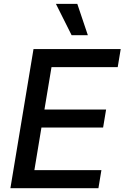

<svg xmlns="http://www.w3.org/2000/svg" viewBox="-20 -984 651 1004"><path d="M34.4 0 155.2 -727.3H611.2L595.5 -632.8H249.3L212.4 -411.2H534.8L519.2 -317.1H196.7L159.8 -94.5H510.3L494.7 0ZM354.4 -800.1 272.4 -963.8H384.2L439.3 -800.1Z"/></svg>

Font: Karasuma Gothic
Style: Medium Italic
Weight: 500
Italic angle: 9.39998°
Designer: Rasmus Andersson / Ryoko Nishizuka
Foundry: Genbu
Version: Version 1.00